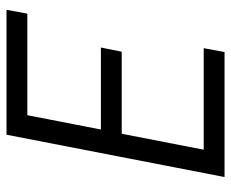

<svg xmlns="http://www.w3.org/2000/svg" viewBox="-80 -630 710 590"><g transform="rotate(-90 275.0 -335.0)"><path d="M26 0 156 -670H540L528 -606H216L172 -380H424L411 -316H159L110 -64H422L410 0Z"/></g></svg>

Font: Lode Term
Style: Italic
Weight: 400
Italic angle: -11°
Monospace: yes
Designer: Belleve Invis
Foundry: Belleve Invis
Version: Version 29.2.0